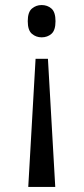

<svg xmlns="http://www.w3.org/2000/svg" viewBox="-20 -561 331 761"><path d="M170 -328 199 180H92L121 -328ZM145 -541Q168 -541 184 -527Q200 -513 200 -477Q200 -441 184 -427Q168 -413 145 -413Q123 -413 106.5 -427Q90 -441 90 -477Q90 -513 106.5 -527Q123 -541 145 -541Z"/></svg>

Font: Noto Serif Thai Condensed
Style: Regular
Weight: 400
Width: 3
Designer: Monotype Design Team
Foundry: Monotype Imaging Inc.
Version: Version 2.002; ttfautohint (v1.8.4.7-5d5b)